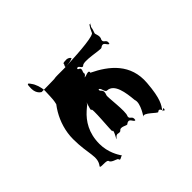

<svg xmlns="http://www.w3.org/2000/svg" viewBox="-91 -1023 1285 1285"><g transform="rotate(45 551.5 -381.0)"><path d="M795 -170C691 -170 624 -215 578 -266C544 -304 560 -293 536 -307C508 -325 545 -297 535 -304C520 -316 588 -285 597 -292C569 -310 806 -285 796 -292C786 -310 852 -275 851 -272C823 -290 863 -268 853 -275C817 -302 843 -306 833 -330C805 -348 843 -389 833 -396C805 -432 855 -435 853 -451C825 -469 861 -446 851 -453C814 -461 824 -427 796 -434C768 -452 607 -427 597 -434C550 -452 558 -422 534 -422C506 -440 546 -412 536 -419C522 -444 578 -437 578 -459C581 -525 677 -538 754 -545C798 -563 885 -499 875 -506C847 -524 932 -593 922 -600C899 -627 951 -625 943 -639C943 -639 950 -634 940 -641C909 -653 953 -613 934 -626C904 -647 873 -673 732 -684C564 -698 473 -585 415 -464C384 -472 417 -418 410 -416C382 -434 422 -411 412 -418C381 -444 398 -426 376 -433C335 -451 351 -420 333 -420C305 -438 345 -411 335 -418C314 -443 359 -442 349 -462C321 -480 359 -628 349 -635C321 -671 369 -674 368 -690C368 -690 376 -685 366 -692C330 -701 339 -665 311 -672C283 -690 255 -665 245 -672C199 -690 210 -676 190 -692C162 -710 198 -683 188 -690C170 -698 187 -679 231 -661C275 -661 276 -118 276 -141C276 -146 264 -109 210 -109C166 -109 162 -115 190 -133C210 -149 252 -164 286 -164C298 -164 375 -161 382 -158C410 -153 439 -142 458 -152C468 -172 471 -175 453 -182C432 -196 405 -230 383 -248C358 -248 336 -408 314 -396C260 -364 268 -373 251 -380C242 -380 239 -379 239 -418C247 -450 268 -445 259 -445C248 -445 271 -449 271 -357C271 -257 269 -255 292 -255C311 -247 317 -219 321 -247C367 -159 499 -68 648 -68C792 -68 844 -108 900 -66C920 -51 898 -134 923 -134C941 -143 946 -174 954 -186C972 -193 968 -194 958 -214C952 -226 965 -226 945 -215C935 -209 877 -170 795 -170Z"/></g></svg>

Font: Hussar Przerywany
Style: Regular
Weight: 400
Foundry: Cannot Into Space Fonts
Version: Version 0.982